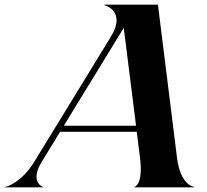

<svg xmlns="http://www.w3.org/2000/svg" viewBox="-147 -800 882 820"><path d="M-127 0H37V-1.5C35.5 -1.5 -21.5 -22.5 31 -108.5L109.5 -237H437L451 -126C465 -13.5 430 -2 427.5 -2V0H682.5V-2C676 -2 623 -13.5 609 -126L527.5 -780H298V-778C302 -778 393 -751.5 327 -644L-1 -108.5C-53.5 -23 -116.5 -1.5 -127 -1.5ZM125.5 -263 381.5 -681 434 -263Z"/></svg>

Font: Beautique Display Medium
Style: Bold
Weight: 900
Italic angle: -12°
Designer: Nhat-Quang Ngo
Version: Version 1.100;Glyphs 3.2.3 (3260)